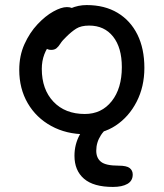

<svg xmlns="http://www.w3.org/2000/svg" viewBox="-20 -518 646 758"><path d="M318 12Q242 12 182.5 -20.5Q123 -53 89.5 -110.5Q56 -168 56 -242Q56 -298 76.5 -343.5Q97 -389 128 -422Q159 -455 190.5 -472.5Q222 -490 244 -490Q255 -490 262.5 -487Q270 -484 275 -477.5Q280 -471 280 -460Q280 -440 271.5 -424Q263 -408 237 -394Q205 -375 185 -352.5Q165 -330 155 -303.5Q145 -277 145 -246Q145 -165 191 -116.5Q237 -68 315 -68Q381 -68 421 -118.5Q461 -169 461 -253Q461 -330 426.5 -373.5Q392 -417 332 -417Q300 -417 281 -405Q262 -393 242 -373Q226 -358 218.5 -346Q211 -334 203 -327.5Q195 -321 182 -321Q168 -321 159.5 -329.5Q151 -338 151 -359Q151 -382 165.5 -406.5Q180 -431 204.5 -451.5Q229 -472 259 -485Q289 -498 322 -498Q393 -498 444 -467.5Q495 -437 522.5 -381.5Q550 -326 550 -250Q550 -176 519.5 -116.5Q489 -57 437 -22.5Q385 12 318 12ZM426 220Q349 220 311.5 187.5Q274 155 274 97Q274 52 295 13.5Q316 -25 352 -49Q388 -73 432 -73Q443 -73 449.5 -68Q456 -63 456 -54Q456 -47 451.5 -42Q447 -37 432 -30Q397 -13 378.5 15.5Q360 44 360 77Q360 106 379 121Q398 136 448 136Q480 136 492 145.5Q504 155 504 171Q504 196 483 208Q462 220 426 220Z"/></svg>

Font: Shantell Sans
Style: Regular
Weight: 400
Designer: Stephen Nixon, Anya Danilova, Shantell Martin
Foundry: Arrow Type
Version: Version 1.008;[ac192a2d6]